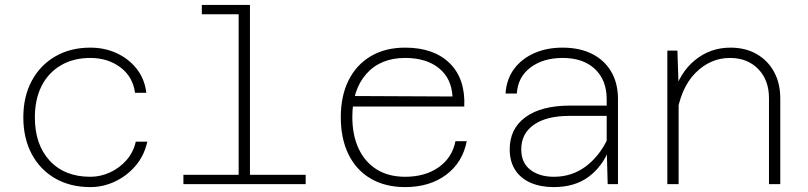

<svg xmlns="http://www.w3.org/2000/svg" viewBox="-20 -750 3290 782"><path d="M348 12Q266 12 204.5 -23.5Q143 -59 109 -123Q75 -187 75 -272Q75 -357 109.5 -421Q144 -485 205.5 -520.5Q267 -556 348 -556Q406 -556 455 -533.5Q504 -511 536.5 -470Q569 -429 576 -372H530Q521 -438 470 -476Q419 -514 348 -514Q279 -514 228 -484Q177 -454 149.5 -400Q122 -346 122 -272Q122 -161 182.5 -95.5Q243 -30 348 -30Q389 -30 427.5 -47.5Q466 -65 494.5 -97Q523 -129 533 -173H580Q567 -115 531.5 -74Q496 -33 448 -10.5Q400 12 348 12Z M952 0V-730H998V0ZM727 0V-38H1225V0ZM802 -692V-730H975V-692Z M1630 12Q1549 12 1490 -22.5Q1431 -57 1399.5 -121Q1368 -185 1368 -273Q1368 -359 1399.5 -422.5Q1431 -486 1490 -521Q1549 -556 1630 -556Q1747 -556 1811.5 -492.5Q1876 -429 1871 -316H1405V-359L1823 -357Q1819 -431 1767.5 -472.5Q1716 -514 1630 -514Q1530 -514 1472.5 -449.5Q1415 -385 1415 -274Q1415 -199 1441 -144Q1467 -89 1515 -59.5Q1563 -30 1630 -30Q1712 -30 1767 -69Q1822 -108 1835 -175H1881Q1864 -88 1797 -38Q1730 12 1630 12Z M2455 0 2451 -150V-346Q2451 -424 2403 -469Q2355 -514 2272 -514Q2192 -514 2140.5 -475Q2089 -436 2085 -369H2039Q2043 -428 2074 -469.5Q2105 -511 2156 -533.5Q2207 -556 2271 -556Q2341 -556 2391.5 -530.5Q2442 -505 2469.5 -458Q2497 -411 2497 -346V0ZM2235 12Q2182 12 2141.5 -5.5Q2101 -23 2078.5 -57.5Q2056 -92 2056 -142Q2056 -226 2120.5 -273Q2185 -320 2303 -320H2463V-278H2299Q2206 -278 2154.5 -242Q2103 -206 2103 -142Q2103 -87 2140 -58.5Q2177 -30 2236 -30Q2309 -30 2365.5 -72Q2422 -114 2456 -187L2462 -144Q2434 -72 2377.5 -30Q2321 12 2235 12Z M3112 0V-350Q3112 -424 3068 -469Q3024 -514 2953 -514Q2873 -514 2812 -452.5Q2751 -391 2734 -270L2723 -364Q2748 -454 2810.5 -505Q2873 -556 2955 -556Q3016 -556 3061.5 -530Q3107 -504 3132.5 -457.5Q3158 -411 3158 -349V0ZM2698 0V-544H2739L2744 -395V0Z"/></svg>

Font: Azeret Mono Thin
Style: Regular
Weight: 100
Designer: Martin Vácha
Foundry: Displaay
Version: Version 1.002